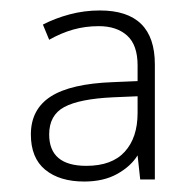

<svg xmlns="http://www.w3.org/2000/svg" viewBox="-20 -742 369 367"><path d="M171 -722Q276 -722 276 -619V-399H248L243 -445Q230 -424 204 -409.5Q178 -395 141 -395Q94 -395 66.5 -417.5Q39 -440 39 -485Q39 -533 77 -557.5Q115 -582 196 -585L243 -587V-617Q243 -656 223 -674Q203 -692 169 -692Q143 -692 120 -685.5Q97 -679 74 -666L62 -695Q85 -707 113 -714.5Q141 -722 171 -722ZM196 -556Q132 -553 103 -537.5Q74 -522 74 -485Q74 -425 145 -425Q194 -425 218.5 -452Q243 -479 243 -526V-558Z"/></svg>

Font: Noto Sans ExtraLight
Style: Regular
Weight: 200
Designer: Monotype Design Team
Foundry: Monotype Imaging Inc.
Version: Version 2.007